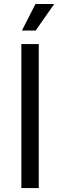

<svg xmlns="http://www.w3.org/2000/svg" viewBox="-20 -950 304 970"><path d="M175.8 -727.5V0H87.9V-727.5ZM90.8 -795.9 159.2 -929.7H253.9L160.2 -795.9Z"/></svg>

Font: GitLab Sans
Style: Regular
Weight: 400
Designer: Rasmus Andersson
Foundry: Modifications by GitLab B.V., manufactured by rsms
Version: Version 4.000;git-c8fb6b7